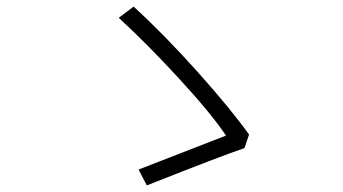

<svg xmlns="http://www.w3.org/2000/svg" viewBox="-20 -646 1040 582"><path d="M721 -197Q655 -175 425 -84L400 -132Q407 -135 665 -235Q621 -301 524 -406.5Q427 -512 340 -592L385 -626Q478 -541 579.5 -427.5Q681 -314 735 -238Z"/></svg>

Font: Noto Sans Korean Light
Style: Regular
Weight: 300
Designer: Ryoko NISHIZUKA  (kana & ideographs); Paul D. Hunt (Latin, Greek & Cyrillic); Wenlong ZHANG  (bopomofo); Sandoll Communi
Foundry: Adobe Systems Incorporated
Version: Version 1.000;PS 1;hotconv 1.0.78;makeotf.lib2.5.61930